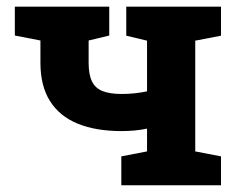

<svg xmlns="http://www.w3.org/2000/svg" viewBox="-20 -548 711 568"><path d="M338.9 0V-85.4L415 -100.1V-167.5Q397 -163.6 377.9 -161.9Q358.9 -160.2 339.8 -160.2Q263.7 -160.2 210 -182.1Q156.2 -204.1 127.9 -249Q99.6 -293.9 99.6 -362.3V-428.2L23.9 -442.9V-528.3H242.2H303.2V-442.9L242.2 -428.2V-362.3Q242.2 -327.6 252 -307.4Q261.7 -287.1 283.4 -278.6Q305.2 -270 339.8 -270Q359.9 -270 378.2 -272Q396.5 -273.9 415 -277.8V-427.7L353.5 -442.4V-528.3H633.8V-442.4L557.6 -427.7V-100.1L633.8 -85.4V0Z"/></svg>

Font: Robotiche
Style: Bold
Weight: 700
Designer: Google
Version: Version 2.001